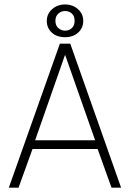

<svg xmlns="http://www.w3.org/2000/svg" viewBox="-20 -860 594 880"><path d="M254.5 -660H302L535 0H491L427.5 -177H129L65 0H20.5ZM141 -217H416L279 -607H277.5ZM278 -689.5Q240.5 -689.5 217.5 -710.5Q194.5 -731.5 194.5 -764.5Q194.5 -796.5 219 -818Q243.5 -839.5 278 -839.5Q313.5 -839.5 337.5 -818Q361.5 -796.5 361.5 -764.5Q361.5 -731.5 338.2 -710.5Q315 -689.5 278 -689.5ZM278 -719.5Q297 -719.5 309.5 -731.5Q322 -743.5 322 -764.5Q322 -786 309.5 -797.8Q297 -809.5 278 -809.5Q261 -809.5 247.5 -797.8Q234 -786 234 -764.5Q234 -743 247.5 -731.2Q261 -719.5 278 -719.5Z"/></svg>

Font: League Spartan Thin ExtraLight
Style: Regular
Weight: 250
Version: Version 2.002